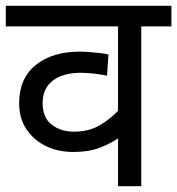

<svg xmlns="http://www.w3.org/2000/svg" viewBox="-20 -642 611 662"><path d="M571 -551H467V0H387V-165Q361 -147 323.5 -132.5Q286 -118 233 -118Q179 -118 137 -139Q95 -160 70.5 -197.5Q46 -235 46 -286Q46 -372 103.5 -418Q161 -464 255 -464Q268 -464 287.5 -462.5Q307 -461 325.5 -459Q344 -457 354 -454L349 -381Q330 -385 306 -388Q282 -391 259 -391Q197 -391 162 -364Q127 -337 127 -287Q127 -236 158.5 -212Q190 -188 235 -188Q287 -188 324.5 -210.5Q362 -233 387 -260V-551H0V-622H571Z"/></svg>

Font: RS Noto Sans
Style: Regular
Weight: 400
Designer: Monotype Design Team
Foundry: Monotype Imaging Inc.
Version: Version 3.10